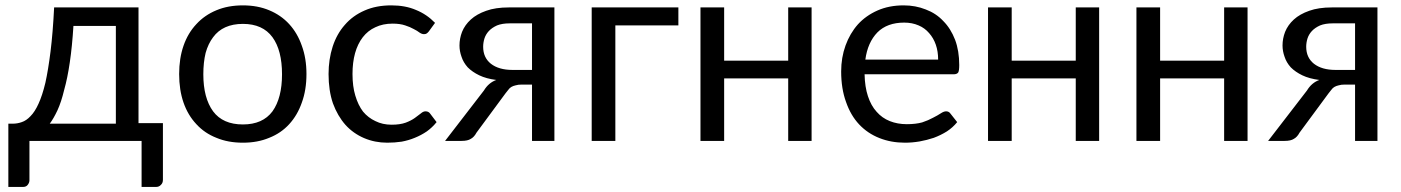

<svg xmlns="http://www.w3.org/2000/svg" viewBox="-20 -535 5321 729"><path d="M419.9 -65.4Q419.9 -158.2 419.9 -436.5Q378.9 -436.5 258.8 -436.5Q253.9 -358.4 245.1 -298.8Q236.3 -238.3 223.6 -193.4Q212.9 -148.4 198.2 -116.2Q183.6 -85 168.9 -65.4Q252 -65.4 419.9 -65.4ZM598.6 -67.4Q598.6 -13.7 598.6 147.5Q598.6 160.2 590.8 167Q584 174.8 572.3 174.8Q554.7 174.8 517.6 174.8Q517.6 130.9 517.6 0Q411.1 0 91.8 0Q91.8 37.1 91.8 149.4Q91.8 158.2 85.9 166Q80.1 174.8 67.4 174.8Q48.8 174.8 11.7 174.8Q11.7 139.6 11.7 35.2Q11.7 9.8 11.7 -65.4Q15.6 -65.4 28.3 -65.4Q45.9 -65.4 62.5 -71.3Q80.1 -77.1 95.7 -93.8Q112.3 -110.4 126 -140.6Q140.6 -171.9 152.3 -220.7Q163.1 -269.5 171.9 -339.8Q180.7 -410.2 185.5 -506.8Q292 -506.8 505.9 -506.8Q505.9 -396.5 505.9 -67.4Q529.3 -67.4 598.6 -67.4Z M902.3 -514.6Q958 -514.6 1002 -496.1Q1046.9 -477.5 1078.1 -443.4Q1109.4 -409.2 1126 -361.3Q1143.6 -313.5 1143.6 -253.9Q1143.6 -193.4 1126 -145.5Q1109.4 -97.7 1078.1 -63.5Q1046.9 -29.3 1002 -11.7Q958 6.8 902.3 6.8Q845.7 6.8 801.8 -11.7Q756.8 -29.3 725.6 -63.5Q693.4 -97.7 676.8 -145.5Q660.2 -193.4 660.2 -253.9Q660.2 -313.5 676.8 -361.3Q693.4 -409.2 725.6 -443.4Q756.8 -477.5 801.8 -496.1Q845.7 -514.6 902.3 -514.6ZM902.3 -62.5Q977.5 -62.5 1014.6 -112.3Q1050.8 -163.1 1050.8 -252.9Q1050.8 -343.8 1014.6 -393.6Q977.5 -444.3 902.3 -444.3Q864.3 -444.3 835.9 -431.6Q807.6 -418.9 789.1 -393.6Q770.5 -369.1 760.7 -334Q752 -297.9 752 -252.9Q752 -163.1 789.1 -112.3Q826.2 -62.5 902.3 -62.5Z M1608.4 -416Q1604.5 -411.1 1600.6 -408.2Q1596.7 -405.3 1589.8 -405.3Q1582 -405.3 1573.2 -411.1Q1564.5 -418 1550.8 -424.8Q1537.1 -432.6 1518.6 -438.5Q1499 -445.3 1470.7 -445.3Q1433.6 -445.3 1405.3 -431.6Q1377 -418.9 1357.4 -393.6Q1337.9 -368.2 1328.1 -333Q1318.4 -297.9 1318.4 -253.9Q1318.4 -207 1329.1 -171.9Q1339.8 -135.7 1358.4 -111.3Q1377.9 -87.9 1405.3 -75.2Q1432.6 -61.5 1466.8 -61.5Q1499 -61.5 1520.5 -69.3Q1541 -77.1 1554.7 -86.9Q1568.4 -96.7 1578.1 -104.5Q1586.9 -112.3 1595.7 -112.3Q1607.4 -112.3 1613.3 -103.5Q1621.1 -92.8 1637.7 -71.3Q1621.1 -50.8 1600.6 -36.1Q1579.1 -21.5 1554.7 -11.7Q1531.2 -2 1504.9 2.9Q1478.5 6.8 1450.2 6.8Q1403.3 6.8 1362.3 -10.7Q1321.3 -28.3 1292 -60.5Q1261.7 -94.7 1244.1 -142.6Q1227.5 -191.4 1227.5 -253.9Q1227.5 -309.6 1243.2 -358.4Q1258.8 -406.2 1289.1 -440.4Q1319.3 -475.6 1364.3 -495.1Q1408.2 -514.6 1465.8 -514.6Q1519.5 -514.6 1559.6 -497.1Q1600.6 -480.5 1631.8 -448.2Q1624 -437.5 1608.4 -416Z M2000 -269.5Q2000 -314.5 2000 -446.3Q1978.5 -446.3 1915 -446.3Q1886.7 -446.3 1867.2 -438.5Q1847.7 -429.7 1835.9 -417Q1824.2 -404.3 1819.3 -388.7Q1814.5 -373 1814.5 -357.4Q1814.5 -316.4 1843.8 -293Q1874 -269.5 1925.8 -269.5Q1951.2 -269.5 2000 -269.5ZM2085 -506.8Q2085 -379.9 2085 0Q2063.5 0 2000 0Q2000 -53.7 2000 -213.9Q1990.2 -213.9 1960.9 -213.9Q1947.3 -213.9 1937.5 -210.9Q1928.7 -209 1921.9 -205.1Q1915 -201.2 1910.2 -194.3Q1905.3 -188.5 1899.4 -180.7Q1862.3 -130.9 1789.1 -31.2Q1780.3 -14.6 1767.6 -7.8Q1755.9 0 1732.4 0Q1710.9 0 1669.9 0Q1707 -47.9 1817.4 -191.4Q1835 -220.7 1864.3 -231.4Q1826.2 -236.3 1799.8 -249Q1773.4 -261.7 1755.9 -279.3Q1739.3 -297.9 1732.4 -319.3Q1724.6 -340.8 1724.6 -362.3Q1724.6 -388.7 1734.4 -414.1Q1745.1 -440.4 1767.6 -460.9Q1790 -481.4 1826.2 -494.1Q1861.3 -506.8 1912.1 -506.8Q1969.7 -506.8 2085 -506.8Z M2555.7 -438.5Q2495.1 -438.5 2316.4 -438.5Q2316.4 -329.1 2316.4 0Q2293.9 0 2226.6 0Q2226.6 -79.1 2226.6 -316.4Q2226.6 -364.3 2226.6 -506.8Q2308.6 -506.8 2555.7 -506.8Q2555.7 -489.3 2555.7 -438.5Z M3061.5 -506.8Q3061.5 -379.9 3061.5 0Q3039.1 0 2972.7 0Q2972.7 -59.6 2972.7 -237.3Q2911.1 -237.3 2729.5 -237.3Q2729.5 -177.7 2729.5 0Q2707 0 2639.6 0Q2639.6 -79.1 2639.6 -316.4Q2639.6 -364.3 2639.6 -506.8Q2662.1 -506.8 2729.5 -506.8Q2729.5 -456.1 2729.5 -304.7Q2790 -304.7 2972.7 -304.7Q2972.7 -355.5 2972.7 -506.8Q2995.1 -506.8 3061.5 -506.8Z M3542 -308.6Q3542 -339.8 3533.2 -365.2Q3524.4 -390.6 3507.8 -409.2Q3491.2 -428.7 3467.8 -438.5Q3443.4 -449.2 3413.1 -449.2Q3348.6 -449.2 3311.5 -412.1Q3274.4 -374 3265.6 -308.6Q3357.4 -308.6 3542 -308.6ZM3614.3 -71.3Q3597.7 -50.8 3575.2 -36.1Q3551.8 -21.5 3525.4 -11.7Q3499 -2.9 3471.7 2Q3443.4 6.8 3416 6.8Q3363.3 6.8 3319.3 -10.7Q3274.4 -28.3 3242.2 -62.5Q3210 -96.7 3192.4 -147.5Q3173.8 -198.2 3173.8 -263.7Q3173.8 -316.4 3190.4 -362.3Q3207 -408.2 3237.3 -442.4Q3267.6 -475.6 3311.5 -495.1Q3355.5 -514.6 3411.1 -514.6Q3456.1 -514.6 3495.1 -499Q3534.2 -484.4 3561.5 -455.1Q3589.8 -426.8 3606.4 -383.8Q3622.1 -341.8 3622.1 -288.1Q3622.1 -266.6 3618.2 -259.8Q3613.3 -252.9 3600.6 -252.9Q3488.3 -252.9 3262.7 -252.9Q3263.7 -205.1 3275.4 -169.9Q3287.1 -133.8 3308.6 -110.4Q3329.1 -86.9 3358.4 -75.2Q3387.7 -63.5 3422.9 -63.5Q3457 -63.5 3481.4 -70.3Q3504.9 -78.1 3522.5 -87.9Q3540 -96.7 3551.8 -104.5Q3563.5 -112.3 3572.3 -112.3Q3583 -112.3 3588.9 -103.5Q3597.7 -92.8 3614.3 -71.3Z M4153.3 -506.8Q4153.3 -379.9 4153.3 0Q4130.9 0 4064.5 0Q4064.5 -59.6 4064.5 -237.3Q4002.9 -237.3 3821.3 -237.3Q3821.3 -177.7 3821.3 0Q3798.8 0 3731.4 0Q3731.4 -79.1 3731.4 -316.4Q3731.4 -364.3 3731.4 -506.8Q3753.9 -506.8 3821.3 -506.8Q3821.3 -456.1 3821.3 -304.7Q3881.8 -304.7 4064.5 -304.7Q4064.5 -355.5 4064.5 -506.8Q4086.9 -506.8 4153.3 -506.8Z M4716.8 -506.8Q4716.8 -379.9 4716.8 0Q4694.3 0 4627.9 0Q4627.9 -59.6 4627.9 -237.3Q4566.4 -237.3 4384.8 -237.3Q4384.8 -177.7 4384.8 0Q4362.3 0 4294.9 0Q4294.9 -79.1 4294.9 -316.4Q4294.9 -364.3 4294.9 -506.8Q4317.4 -506.8 4384.8 -506.8Q4384.8 -456.1 4384.8 -304.7Q4445.3 -304.7 4627.9 -304.7Q4627.9 -355.5 4627.9 -506.8Q4650.4 -506.8 4716.8 -506.8Z M5125 -269.5Q5125 -314.5 5125 -446.3Q5103.5 -446.3 5040 -446.3Q5011.7 -446.3 4992.2 -438.5Q4972.7 -429.7 4960.9 -417Q4949.2 -404.3 4944.3 -388.7Q4939.5 -373 4939.5 -357.4Q4939.5 -316.4 4968.8 -293Q4999 -269.5 5050.8 -269.5Q5076.2 -269.5 5125 -269.5ZM5210 -506.8Q5210 -379.9 5210 0Q5188.5 0 5125 0Q5125 -53.7 5125 -213.9Q5115.2 -213.9 5085.9 -213.9Q5072.3 -213.9 5062.5 -210.9Q5053.7 -209 5046.9 -205.1Q5040 -201.2 5035.2 -194.3Q5030.3 -188.5 5024.4 -180.7Q4987.3 -130.9 4914.1 -31.2Q4905.3 -14.6 4892.6 -7.8Q4880.9 0 4857.4 0Q4835.9 0 4794.9 0Q4832 -47.9 4942.4 -191.4Q4960 -220.7 4989.3 -231.4Q4951.2 -236.3 4924.8 -249Q4898.4 -261.7 4880.9 -279.3Q4864.3 -297.9 4857.4 -319.3Q4849.6 -340.8 4849.6 -362.3Q4849.6 -388.7 4859.4 -414.1Q4870.1 -440.4 4892.6 -460.9Q4915 -481.4 4951.2 -494.1Q4986.3 -506.8 5037.1 -506.8Q5094.7 -506.8 5210 -506.8Z"/></svg>

Font: Lato
Style: Regular
Weight: 400
Designer: Lukasz Dziedzic with Adam Twardoch and Botio Nikoltchev
Version: Version 2.015; 2015-08-06; http://www.latofonts.com/